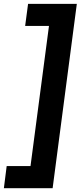

<svg xmlns="http://www.w3.org/2000/svg" viewBox="-49 -860 420 1000"><path d="M225.1 120.1H-28.8L-14.2 4.9H109.9L206.1 -725.1H82L97.2 -839.8H351.1Z"/></svg>

Font: Cooper Hewitt
Style: Semibold Italic
Weight: 710
Designer: Village Type and Design LLC
Foundry: Cooper Hewitt Smithsonian Design Museum
Version: 1.000